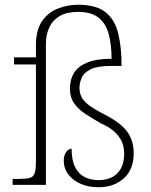

<svg xmlns="http://www.w3.org/2000/svg" viewBox="-20 -777 633 807"><path d="M394 10Q353 10 320 -4Q287 -18 267.5 -43.5Q248 -69 248 -102Q248 -117 253 -128.5Q258 -140 265.5 -146Q273 -152 281 -152Q281 -104 295.5 -75Q310 -46 335.5 -33Q361 -20 394 -20Q446 -20 474 -49.5Q502 -79 502 -131Q502 -159 492 -181.5Q482 -204 461.5 -223Q441 -242 405 -258Q370 -278 340.5 -297Q311 -316 292.5 -341.5Q274 -367 274 -405Q274 -443 291 -470.5Q308 -498 346.5 -514Q385 -530 449 -530Q449 -589 437 -633.5Q425 -678 394.5 -702.5Q364 -727 308 -727Q261 -727 231.5 -710Q202 -693 187.5 -662.5Q173 -632 173 -593V0H33V-25H58Q89 -25 104.5 -29Q120 -33 125.5 -48.5Q131 -64 131 -98V-506H39V-536H131V-586Q131 -650 156 -687Q181 -724 222 -740.5Q263 -757 308 -757Q385 -757 424 -725.5Q463 -694 477 -636Q491 -578 491 -500H449Q390 -500 361.5 -486Q333 -472 323.5 -450.5Q314 -429 314 -407Q314 -388 322 -370.5Q330 -353 353 -335.5Q376 -318 419 -296Q464 -273 491 -249Q518 -225 530 -196.5Q542 -168 542 -133Q542 -65 500.5 -27.5Q459 10 394 10Z"/></svg>

Font: Noto Serif Khmer ExtraLight
Style: Regular
Weight: 250
Version: Version 2.003